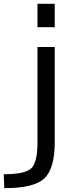

<svg xmlns="http://www.w3.org/2000/svg" viewBox="-45 -772 412 1011"><path d="M152.3 -628.9V-752H243.2V-628.9ZM-22.5 218.8 -25.4 145.5Q86.9 145.5 119.6 114.3Q152.3 83 152.3 -20.5V-524.4H243.2V-24.4Q243.2 116.2 188.5 167.5Q133.8 218.8 -22.5 218.8Z"/></svg>

Font: Gen Shin Gothic Regular
Style: Regular
Weight: 400
Designer: [Source Han Sans]
Ryoko NISHIZUKA  (kana & ideographs); Paul D. Hunt (Latin, Greek & Cyrillic); Wenlong ZHANG  (bopomofo
Version: Version 1.002.20150607